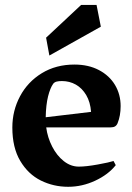

<svg xmlns="http://www.w3.org/2000/svg" viewBox="-20 -734 529 767"><path d="M461.9 -310.1Q461.9 -271.5 449.7 -241.7Q446.3 -233.4 439.7 -229.2Q433.1 -225.1 421.4 -225.1H164.6Q169.9 -184.6 188.5 -148.4Q207 -112.3 234.9 -90.3Q262.7 -68.4 294.9 -68.4Q324.2 -68.4 370.8 -76.9Q417.5 -85.4 433.6 -90.8L442.4 -74.2Q412.6 -36.6 360.4 -12.2Q308.1 12.2 252.4 12.2Q193.8 12.2 143.1 -12.9Q92.3 -38.1 60.8 -91.3Q29.3 -144.5 29.3 -224.6Q29.3 -292 60.1 -349.6Q90.8 -407.2 147.2 -441.7Q203.6 -476.1 277.3 -476.1Q333.5 -476.1 375.2 -454.1Q417 -432.1 439.5 -394.5Q461.9 -356.9 461.9 -310.1ZM343.8 -287.1Q340.8 -326.2 324.5 -354Q308.1 -381.8 283 -396Q257.8 -410.2 227.5 -410.2Q215.3 -410.2 206.8 -408.2Q198.2 -406.2 192.9 -399.9Q180.7 -383.3 172.1 -349.4Q163.6 -315.4 162.6 -265.6ZM304.2 -714.4H365.7L382.8 -627.4L177.2 -512.2L164.1 -583.5Z"/></svg>

Font: Vesper Libre
Style: Bold
Weight: 700
Designer: Robert Keller & Kimya Gandhi
Foundry: Mota Italic
Version: Version 1.058